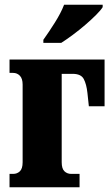

<svg xmlns="http://www.w3.org/2000/svg" viewBox="-20 -786 469 806"><path d="M162 -606V-619Q185 -651 210.5 -691.5Q236 -732 249 -766H411V-756Q403 -743 383.5 -723.5Q364 -704 338.5 -682Q313 -660 286 -640Q259 -620 237 -606ZM20 0V-56H35Q52 -56 63.5 -67Q75 -78 75 -105V-431Q75 -456 63.5 -468Q52 -480 35 -480H20V-536H419V-340H353L347 -396Q343 -433 331.5 -454.5Q320 -476 285 -476H239V-105Q239 -78 250.5 -67Q262 -56 279 -56H314V0Z"/></svg>

Font: Noto Serif ExtraCondensed Black
Style: Regular
Weight: 900
Width: 2
Designer: Monotype Design Team
Foundry: Monotype Imaging Inc.
Version: Version 2.015; ttfautohint (v1.8.4.7-5d5b)